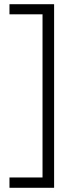

<svg xmlns="http://www.w3.org/2000/svg" viewBox="-20 -734 361 912"><path d="M25 109H182V-666H25V-714H237V158H25Z"/></svg>

Font: Noto Sans Lao Light
Style: Regular
Weight: 300
Designer: Monotype Design Team
Foundry: Monotype Imaging Inc.
Version: Version 2.003; ttfautohint (v1.8.4.7-5d5b)